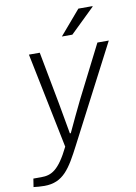

<svg xmlns="http://www.w3.org/2000/svg" viewBox="-128 -786 729 1030"><g transform="rotate(-10 237.0 -270.5)"><path d="M260 -591H317L450 -720V-723H373ZM29 182C132 182 172 114 233 -4L504 -526H442L296 -238C276 -197 239 -120 217 -72H212C203 -120 190 -198 182 -240L128 -526H69L175 -6C116 114 75 133 20 133H-23L-30 178C-17 180 11 182 29 182Z"/></g></svg>

Font: Archivo ExtraLight
Style: Italic
Weight: 200
Italic angle: -10°
Designer: Hector Gatti
Foundry: Omnibus-Type
Version: Version 2.001